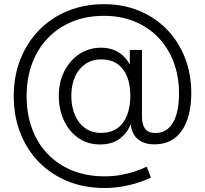

<svg xmlns="http://www.w3.org/2000/svg" viewBox="-20 -728 1005 941"><path d="M491.2 193.4Q393.1 193.4 311.8 160.2Q230.5 127 171.1 66.7Q111.8 6.3 79.6 -76.2Q47.4 -158.7 47.4 -256.8Q47.4 -355 79.8 -437.3Q112.3 -519.5 171.4 -580.1Q230.5 -640.6 311.3 -674.1Q392.1 -707.5 489.7 -707.5Q584.5 -707.5 662.8 -674.8Q741.2 -642.1 798.3 -583.3Q855.5 -524.4 886.5 -444.8Q917.5 -365.2 917.5 -271.5Q917.5 -215.8 906.2 -169.7Q895 -123.5 872.8 -90.1Q850.6 -56.6 816.9 -38.6Q783.2 -20.5 738.3 -20.5Q698.7 -20.5 673.6 -33.9Q648.4 -47.4 635.7 -69.6Q623 -91.8 621.1 -117.7H619.6Q604 -76.2 566.7 -48.1Q529.3 -20 470.7 -20Q408.2 -20 362.8 -52.5Q317.4 -85 292.7 -139.2Q268.1 -193.4 268.1 -257.8Q268.1 -325.7 295.2 -378.9Q322.3 -432.1 368.9 -463.1Q415.5 -494.1 474.1 -494.1Q526.9 -494.1 562.7 -470.5Q598.6 -446.8 614.7 -413.6H616.2V-483.4H675.8V-157.2Q675.8 -116.7 691.7 -96.4Q707.5 -76.2 741.2 -76.2Q779.3 -76.2 804.9 -98.6Q830.6 -121.1 844 -164.3Q857.4 -207.5 857.4 -269.5Q857.4 -353.5 831.1 -423.3Q804.7 -493.2 756.1 -543.9Q707.5 -594.7 639.6 -622.6Q571.8 -650.4 489.3 -650.4Q404.3 -650.4 334.7 -622.1Q265.1 -593.8 214.8 -541.5Q164.6 -489.3 137.5 -417Q110.4 -344.7 110.4 -256.8Q110.4 -168.5 137.5 -96.2Q164.6 -23.9 215.1 28.1Q265.6 80.1 335.7 108.2Q405.8 136.2 491.7 136.2Q534.7 136.2 573 129.4Q611.3 122.6 643.1 111.6Q674.8 100.6 699.2 88.9L719.7 142.1Q694.8 154.8 659.2 166.5Q623.5 178.2 580.8 185.8Q538.1 193.4 491.2 193.4ZM476.1 -76.7Q522.5 -76.7 554.2 -98.9Q585.9 -121.1 602.3 -161.9Q618.7 -202.6 618.7 -258.3Q618.7 -314.9 602.1 -354.7Q585.4 -394.5 554 -415.8Q522.5 -437 476.6 -437Q432.1 -437 398.9 -414.6Q365.7 -392.1 347.7 -352.3Q329.6 -312.5 329.6 -258.3Q329.6 -204.6 347.4 -163.6Q365.2 -122.6 397.9 -99.6Q430.7 -76.7 476.1 -76.7Z"/></svg>

Font: Inter 28pt Light
Style: Regular
Weight: 300
Designer: Rasmus Andersson
Foundry: rsms
Version: Version 4.001;git-66647c0bb